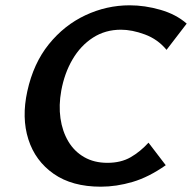

<svg xmlns="http://www.w3.org/2000/svg" viewBox="-20 -691 724 724"><path d="M360 13Q252 13 182.5 -35.5Q113 -84 87 -165.5Q61 -247 83 -347Q106 -452 164 -524Q222 -596 302 -633.5Q382 -671 469 -671Q526 -671 585 -654Q644 -637 684 -602L608 -503Q575 -543 526.5 -561Q478 -579 436 -579Q377 -579 330.5 -549Q284 -519 253.5 -467Q223 -415 211 -349Q201 -294 208 -245Q215 -196 237.5 -158Q260 -120 297.5 -98.5Q335 -77 385 -77Q436 -77 472.5 -98Q509 -119 540 -153L605 -68Q541 -23 480 -5Q419 13 360 13Z"/></svg>

Font: Ysabeau Infant
Style: Bold Italic
Weight: 700
Italic angle: -12°
Designer: Christian Thalmann (Catharsis Fonts)
Version: Version 2.001;gftools[0.9.30]; featfreeze: ss01,ss02,lnum